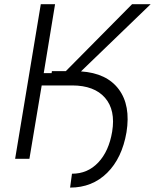

<svg xmlns="http://www.w3.org/2000/svg" viewBox="-20 -747 729 903"><path d="M51.1 0 171.9 -727.3H239L185.7 -403.1H222.7L224.1 -412.3H289.4L601.2 -727.3H688.6L360.8 -411.2Q481.9 -403.1 538.5 -327.2Q595.2 -251.4 574.9 -125Q554 -3.2 483.8 66.1Q413.7 135.3 309.7 135.3L318.5 70Q392 70.3 442.1 17.2Q492.2 -35.9 507.5 -127.8Q524.1 -229.4 473.9 -287.1Q423.7 -344.8 320 -345.2H176.1L118.3 0Z"/></svg>

Font: Inter UI Light
Style: Italic
Weight: 300
Italic angle: 9.39999°
Designer: Rasmus Andersson
Foundry: rsms
Version: 3.2;8d6f07862